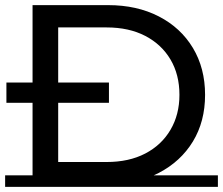

<svg xmlns="http://www.w3.org/2000/svg" viewBox="-22 -720 870 749"><path d="M105 -1V-700H400Q512 -700 597.5 -656Q683 -612 730.5 -533Q778 -454 778 -350Q778 -246 730.5 -168Q683 -90 597.5 -45.5Q512 -1 400 -1ZM205 -88H394Q481 -88 544.5 -121Q608 -154 643 -213.5Q678 -273 678 -350Q678 -429 643 -488Q608 -547 544.5 -580Q481 -613 394 -613H205ZM-2 -36H828V9H-2ZM3 -319V-398H403V-319Z"/></svg>

Font: Montserrat Underline Thin Medium
Style: Regular
Weight: 500
Version: Version 9.000